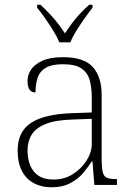

<svg xmlns="http://www.w3.org/2000/svg" viewBox="-20 -786 567 816"><path d="M199 10Q158 10 125.5 -6.5Q93 -23 74 -58Q55 -93 55 -147Q55 -226 111.5 -263.5Q168 -301 287 -305L370 -308V-371Q370 -413 361.5 -444.5Q353 -476 327 -494.5Q301 -513 247 -513Q201 -513 175.5 -498.5Q150 -484 140.5 -457Q131 -430 131 -393Q114 -393 105.5 -405Q97 -417 97 -443Q97 -467 111.5 -489.5Q126 -512 159.5 -527.5Q193 -543 248 -543Q337 -543 374.5 -501Q412 -459 412 -383V-111Q412 -76 416 -57Q420 -38 432.5 -31.5Q445 -25 471 -25H477V0H381L373 -100H370Q356 -78 334.5 -52Q313 -26 279.5 -8Q246 10 199 10ZM207 -23Q254 -23 290.5 -46.5Q327 -70 348.5 -104.5Q370 -139 370 -174V-281L289 -278Q216 -276 174 -259Q132 -242 114.5 -213.5Q97 -185 97 -145Q97 -112 108 -84Q119 -56 143.5 -39.5Q168 -23 207 -23ZM232 -606Q223 -629 206.5 -655.5Q190 -682 172 -708Q154 -734 138 -753V-766H152Q175 -744 193 -725Q211 -706 226 -686.5Q241 -667 256 -644Q271 -667 285.5 -686.5Q300 -706 317.5 -725Q335 -744 359 -766H373V-753Q358 -734 339.5 -708Q321 -682 304.5 -655.5Q288 -629 279 -606Z"/></svg>

Font: Noto Serif Armenian ExtraLight
Style: Regular
Weight: 250
Version: Version 2.007